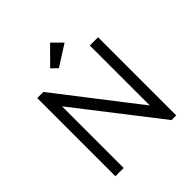

<svg xmlns="http://www.w3.org/2000/svg" viewBox="-234 -1054 1216 1216"><g transform="rotate(-45 374.5 -445.5)"><path d="M102 0H176V-587H149L605 0H647V-700H573V-128H600L157 -700H102ZM408 -891 293 -775 333 -737 473 -826Z"/></g></svg>

Font: Tilda Sans VF
Style: Regular
Weight: 400
Designer: ParaType Ltd
Foundry: ParaType Ltd
Version: Version 1.010